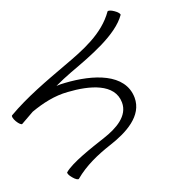

<svg xmlns="http://www.w3.org/2000/svg" viewBox="-237 -938 1069 1069"><g transform="rotate(45 298.0 -403.0)"><path d="M10 -781C75 -668 65 -532 54 -402C43 -267 31 -128 43 3C43 10 60 14 81 12C102 10 118 3 117 -3C115 -33 112 -62 110 -92C117 -167 133 -241 170 -307C231 -419 322 -527 425 -480C498 -447 504 -354 494 -270C483 -176 468 -50 484 10C485 16 503 17 523 11C543 6 558 -3 556 -10C534 -92 536 -179 546 -264C560 -377 554 -504 455 -549C323 -608 202 -476 124 -333C115 -318 108 -302 102 -287C102 -324 103 -361 106 -398C118 -542 133 -719 75 -819C72 -824 55 -821 37 -810C19 -800 7 -787 10 -781Z"/></g></svg>

Font: Nupuram Light
Style: Regular
Weight: 300
Designer: Santhosh Thottingal (santhosh.thottingal@gmail.com)
Foundry: SMC
Version: Version 1.000